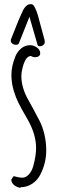

<svg xmlns="http://www.w3.org/2000/svg" viewBox="-20 -892 287 926"><path d="M34 -25 45 -42Q51 -42 64 -38Q79 -35 87 -35Q105 -35 119.5 -51Q134 -67 141 -93Q154 -141 154 -179Q154 -245 112 -318L101 -337Q82 -370 69 -396Q56 -422 47 -452Q35 -491 35 -530Q35 -574 55 -622Q65 -645 83.5 -659.5Q102 -674 125 -674Q143 -674 158.5 -662.5Q174 -651 174 -635Q174 -626 167 -621Q160 -616 150 -616Q139 -616 129 -622Q107 -621 94 -583Q83 -548 83 -525Q83 -496 92 -466.5Q101 -437 115 -413L137 -373L172 -307Q186 -279 194.5 -242Q203 -205 203 -167Q203 -106 175 -51Q161 -23 135.5 -6Q110 11 79 11V14Q61 11 48.5 1Q36 -9 34 -25ZM161 -676 122 -811 71 -683Q68 -676 57 -676Q47 -676 39.5 -681.5Q32 -687 32 -696Q32 -702 34 -705L69 -793Q73 -801 81 -820Q89 -839 93 -846Q104 -864 116 -870Q124 -872 130 -872Q138 -872 144 -863Q158 -841 169 -795L182 -747Q191 -711 195 -699Q196 -696 196 -690Q196 -681 189 -675Q182 -669 173 -669Q163 -669 161 -676Z"/></svg>

Font: Amatic SC
Style: Bold
Weight: 700
Designer: Multiple Designers
Foundry: Vernon Adams
Version: Version 2.505